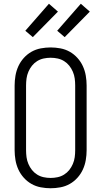

<svg xmlns="http://www.w3.org/2000/svg" viewBox="-20 -996 540 1024"><path d="M250 8Q224 8 197.5 3Q171 -2 148 -15Q125 -28 107 -48Q89 -68 78 -92Q67 -116 62.5 -142.5Q58 -169 58 -195V-540Q58 -566 62.5 -592.5Q67 -619 78 -643Q89 -667 107 -687Q125 -707 148 -720Q171 -733 197.5 -738Q224 -743 250 -743Q276 -743 302.5 -738Q329 -733 352 -720Q375 -707 393 -687Q411 -667 422 -643Q433 -619 437.5 -592.5Q442 -566 442 -540V-195Q442 -169 437.5 -142.5Q433 -116 422 -92Q411 -68 393 -48Q375 -28 352 -15Q329 -2 302.5 3Q276 8 250 8ZM250 -47Q269 -47 287.5 -51Q306 -55 322 -65Q338 -75 349.5 -89.5Q361 -104 368.5 -121.5Q376 -139 378.5 -157.5Q381 -176 381 -195V-540Q381 -559 378.5 -577.5Q376 -596 368.5 -613.5Q361 -631 349.5 -645.5Q338 -660 322 -670Q306 -680 287.5 -684Q269 -688 250 -688Q231 -688 212.5 -684Q194 -680 178 -670Q162 -660 150.5 -645.5Q139 -631 131.5 -613.5Q124 -596 121.5 -577.5Q119 -559 119 -540V-195Q119 -176 121.5 -157.5Q124 -139 131.5 -121.5Q139 -104 150.5 -89.5Q162 -75 178 -65Q194 -55 212.5 -51Q231 -47 250 -47ZM325 -798 285 -832 411 -976 459 -934ZM155 -798 115 -832 241 -976 289 -934Z"/></svg>

Font: Iosevka Custom Light
Style: Regular
Weight: 300
Monospace: yes
Designer: Belleve Invis
Foundry: Belleve Invis
Version: Version 27.3.5